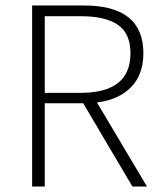

<svg xmlns="http://www.w3.org/2000/svg" viewBox="-20 -679 584 699"><path d="M97 0V-659H286Q502 -659 502 -485Q502 -408 457.5 -362Q413 -316 333 -306L515 0H462L283 -303H143V0ZM143 -341H274Q455 -341 455 -485Q455 -557 409.5 -588.5Q364 -620 274 -620H143Z"/></svg>

Font: Toshiba Sans Light
Style: Regular
Weight: 300
Designer: Paul D. Hunt
Foundry: Toshiba Corporation
Version: Version 2.020;PS 2.0;hotconv 1.0.86;makeotf.lib2.5.63406